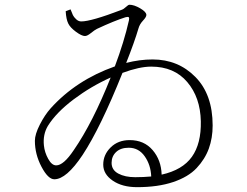

<svg xmlns="http://www.w3.org/2000/svg" viewBox="-20 -770 1040 809"><path d="M549.8 -23.4Q585 -23.4 617.2 -26.4Q615.2 -75.2 589.8 -111.3Q564.5 -147.5 522.5 -147.5Q488.3 -147.5 469.2 -129.4Q450.2 -111.3 450.2 -84Q450.2 -53.7 478.5 -38.6Q506.8 -23.4 549.8 -23.4ZM291 -137.7Q371.1 -253.9 446.3 -443.4Q363.3 -406.2 290 -351.1Q216.8 -295.9 181.6 -239.3Q160.2 -203.1 165 -157.2Q168 -127.9 183.1 -100.6Q198.2 -73.2 216.8 -73.2Q248 -73.2 291 -137.7ZM256.8 -722.7 277.3 -730.5Q283.2 -714.8 287.1 -706.5Q291 -698.2 300.8 -689Q310.5 -679.7 322.3 -679.7Q364.3 -679.7 492.2 -728.5Q501 -731.4 510.7 -740.7Q520.5 -750 525.4 -750Q544.9 -750 570.8 -734.9Q596.7 -719.7 596.7 -707Q596.7 -698.2 582.5 -683.1Q568.4 -668 563.5 -650.4Q546.9 -593.8 511.7 -504.9Q568.4 -519.5 623 -519.5Q730.5 -519.5 803.2 -445.8Q876 -372.1 876 -241.2Q876 -188.5 859.9 -144Q843.8 -99.6 808.6 -62Q773.4 -24.4 709.5 -2.9Q645.5 18.6 557.6 18.6Q495.1 18.6 455.1 -8.8Q415 -36.1 415 -76.2Q415 -118.2 446.3 -148.9Q477.5 -179.7 526.4 -179.7Q586.9 -179.7 623 -137.7Q659.2 -95.7 661.1 -34.2Q749 -53.7 788.6 -109.4Q828.1 -165 826.2 -258.8Q824.2 -359.4 769 -424.3Q713.9 -489.3 617.2 -489.3Q567.4 -489.3 496.1 -462.9Q403.3 -231.4 328.1 -117.2Q259.8 -14.6 209 -14.6Q182.6 -14.6 154.8 -67.4Q127 -120.1 127 -176.8Q127 -204.1 147.9 -245.1Q168.9 -286.1 193.4 -313.5Q300.8 -432.6 463.9 -490.2Q502.9 -593.8 523.4 -684.6Q525.4 -694.3 522.5 -697.3Q519.5 -700.2 508.8 -697.3Q461.9 -682.6 388.7 -648.4Q378.9 -643.6 363.3 -630.9Q347.7 -618.2 337.9 -618.2Q324.2 -618.2 299.8 -636.2Q275.4 -654.3 267.6 -670.9Q258.8 -688.5 256.8 -722.7Z"/></svg>

Font: GenYoMin TW TTF ExtraLight
Style: Regular
Weight: 250
Version: Version 1.300